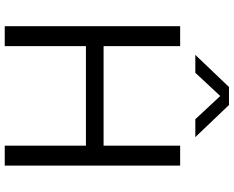

<svg xmlns="http://www.w3.org/2000/svg" viewBox="-108 -878 986 810"><g transform="rotate(90 385.0 -473.0)"><path d="M90.5 0V-740H174.5V-417H594.5V-740H678.5V0H594.5V-342.5H174.5V0ZM211.5 -804 347 -946H423L558.5 -804H483L375 -920H395L287 -804Z"/></g></svg>

Font: Encode Sans SC SemiExpanded
Style: Regular
Weight: 400
Width: 6
Designer: Multiple Designers
Foundry: Impallari Type
Version: Version 3.002